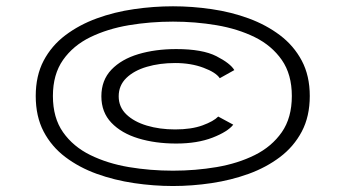

<svg xmlns="http://www.w3.org/2000/svg" viewBox="-20 -662 1126 626"><path d="M544 -55.5Q481 -55.5 417 -65Q353 -74.5 295.5 -95.2Q238 -116 193 -150Q148 -184 122.2 -233.2Q96.5 -282.5 96.5 -349Q96.5 -415 122.2 -464Q148 -513 193 -547Q238 -581 295.5 -602Q353 -623 417 -632.2Q481 -641.5 544 -641.5Q606.5 -641.5 670 -632.2Q733.5 -623 790.8 -602Q848 -581 893 -547Q938 -513 964 -464Q990 -415 990 -349Q990 -282.5 964 -233.2Q938 -184 893 -150Q848 -116 790.8 -95.2Q733.5 -74.5 670 -65Q606.5 -55.5 544 -55.5ZM544 -105.5Q617 -105.5 686.2 -117.2Q755.5 -129 810.8 -156.5Q866 -184 898.8 -231Q931.5 -278 931.5 -349Q931.5 -419.5 898.8 -466.5Q866 -513.5 810.8 -540.8Q755.5 -568 686.2 -579.8Q617 -591.5 544 -591.5Q470 -591.5 400.2 -579.8Q330.5 -568 274.5 -540.8Q218.5 -513.5 185.5 -466.5Q152.5 -419.5 152.5 -349Q152.5 -278 185.5 -231Q218.5 -184 274.5 -156.5Q330.5 -129 400.2 -117.2Q470 -105.5 544 -105.5ZM554.5 -194Q486.5 -194 431.2 -210.8Q376 -227.5 343.2 -261.8Q310.5 -296 310.5 -348Q310.5 -400.5 343.2 -434.8Q376 -469 431.2 -485.5Q486.5 -502 554.5 -502Q640 -502 685.5 -478.8Q731 -455.5 744 -433.5L696.5 -407Q684 -426 643.2 -441.2Q602.5 -456.5 551 -456.5Q500.5 -456.5 458.8 -444.2Q417 -432 392 -407.8Q367 -383.5 367 -348Q367 -313 392 -289Q417 -265 458.8 -252.5Q500.5 -240 551 -240Q604 -240 640.2 -253.2Q676.5 -266.5 691.5 -282L740.5 -255.5Q722.5 -232.5 672.8 -213.2Q623 -194 554.5 -194Z"/></svg>

Font: Trispace Expanded Light
Style: Regular
Weight: 300
Width: 7
Designer: Tyler Finck
Foundry: Etcetera Type Company
Version: Version 1.210; ttfautohint (v1.8.3)